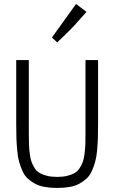

<svg xmlns="http://www.w3.org/2000/svg" viewBox="-20 -925 567 953"><path d="M237.8 -738.8 357.4 -905.3 409.2 -866.2 361.8 -813Q351.6 -800.3 327.1 -775.9Q302.7 -751.5 283.2 -732.9L263.7 -714.8ZM404.3 -263.7V-627H466.8V-310.1Q466.8 -268.1 465.8 -238.5Q464.8 -209 461.7 -176Q458.5 -143.1 452.1 -120.8Q445.8 -98.6 435.8 -76.2Q425.8 -53.7 410.6 -39.6Q395.5 -25.4 375 -13.9Q354.5 -2.4 326.7 2.7Q298.8 7.8 263.7 7.8Q228.5 7.8 200.7 2.7Q172.9 -2.4 152.3 -13.9Q131.8 -25.4 116.7 -39.6Q101.6 -53.7 91.6 -76.2Q81.5 -98.6 75.2 -120.8Q68.8 -143.1 65.7 -176Q62.5 -209 61.5 -238.5Q60.5 -268.1 60.5 -310.1V-627H123V-263.7Q123 -230 123.8 -208.7Q124.5 -187.5 127.7 -162.1Q130.9 -136.7 136.5 -121.3Q142.1 -106 152.3 -90.1Q162.6 -74.2 177.5 -65.9Q192.4 -57.6 213.9 -52.2Q235.4 -46.9 263.7 -46.9Q292 -46.9 313.5 -52.2Q335 -57.6 349.9 -65.9Q364.7 -74.2 375 -90.1Q385.3 -106 390.9 -121.3Q396.5 -136.7 399.7 -162.1Q402.8 -187.5 403.6 -208.7Q404.3 -230 404.3 -263.7Z"/></svg>

Font: Anaheim
Style: Regular
Weight: 400
Designer: vernon adams
Foundry: vernon adams
Version: Version 1.002; ttfautohint (v0.93.5-3d13) -l 8 -r 50 -G 200 